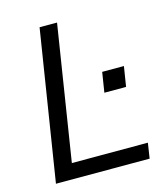

<svg xmlns="http://www.w3.org/2000/svg" viewBox="-106 -788 756 871"><g transform="rotate(-15 271.5 -352.5)"><path d="M49 0 161 -705H243L143 -72H500L489 0ZM368 -342 383 -436H485L470 -342Z"/></g></svg>

Font: Nunito Sans
Style: Italic
Weight: 400
Italic angle: -9°
Designer: Vernon Adams
Foundry: Vernon Adams
Version: Version 3.006; ttfautohint (v1.8.3)